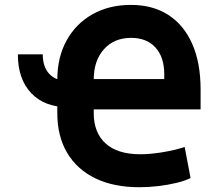

<svg xmlns="http://www.w3.org/2000/svg" viewBox="-20 -757 896 788"><path d="M53.3 -534.1H155.5Q155.5 -481.9 182.7 -453.3Q209.9 -424.7 259.2 -424.7V-317.1Q163 -317.1 108.1 -374.8Q53.3 -432.5 53.3 -534.1ZM551.8 11.4Q446.7 11.4 371.4 -25Q296.2 -61.4 255.7 -129.6Q215.2 -197.8 215.2 -292.6V-429.7Q215.2 -521.7 253.2 -590.7Q291.2 -659.8 359.4 -698.3Q427.6 -736.9 517.4 -736.9Q607.2 -736.9 671.2 -695.5Q735.1 -654.1 769.2 -576.3Q803.3 -498.6 803.3 -389.6V-307.9H328.1V-432.5H654.1V-452.4Q654.1 -522.4 618.1 -562Q582 -601.6 518.1 -601.6Q448.5 -601.6 406.6 -554.9Q364.7 -508.2 364.7 -429.7V-292.6Q364.7 -212.7 413.4 -168.3Q462 -123.9 556.8 -123.9Q595.5 -123.9 645.2 -131.9Q695 -139.9 737.9 -153.8L762.1 -26.3Q740.4 -15.3 705.6 -6.7Q670.8 1.8 630.7 6.6Q590.6 11.4 551.8 11.4Z"/></svg>

Font: InterMG
Style: Bold
Weight: 700
Designer: Rasmus Andersson
Foundry: rsms
Version: Version 3.019;December 26, 2023;FontCreator 15.0.0.2955 64-b